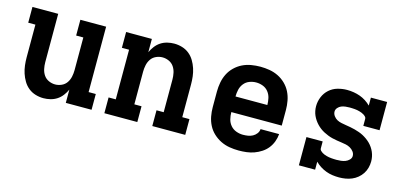

<svg xmlns="http://www.w3.org/2000/svg" viewBox="-53 -854 2506 1188"><g transform="rotate(15 1200.0 -260.0)"><path d="M252 8Q226 8 201 0.5Q176 -7 156 -23Q136 -39 122.5 -61.5Q109 -84 101 -108.5Q93 -133 90 -158.5Q87 -184 87 -210V-419H41V-520H206V-210Q206 -189 210.5 -167.5Q215 -146 227 -128.5Q239 -111 259 -102Q279 -93 300 -93Q321 -93 341 -102Q361 -111 373 -128.5Q385 -146 389.5 -167.5Q394 -189 394 -210V-419H348V-520H513V-101H559V0H394V-85Q385 -65 371 -46.5Q357 -28 338 -15.5Q319 -3 296.5 2.5Q274 8 252 8Z M641 0V-101H687V-419H641V-520H806V-435Q815 -455 829 -473.5Q843 -492 862 -504.5Q881 -517 903.5 -522.5Q926 -528 948 -528Q974 -528 999 -520.5Q1024 -513 1044 -497Q1064 -481 1077.5 -458.5Q1091 -436 1099 -411.5Q1107 -387 1110 -361.5Q1113 -336 1113 -310V-101H1159V0H948V-101H994V-310Q994 -331 989.5 -352.5Q985 -374 973 -391.5Q961 -409 941 -418Q921 -427 900 -427Q879 -427 859 -418Q839 -409 827 -391.5Q815 -374 810.5 -352.5Q806 -331 806 -310V-101H852V0Z M1503 8Q1473 8 1443.5 3Q1414 -2 1387.5 -15Q1361 -28 1339 -48.5Q1317 -69 1303.5 -95.5Q1290 -122 1284.5 -151Q1279 -180 1279 -210V-310Q1279 -339 1284.5 -368.5Q1290 -398 1303 -424Q1316 -450 1337.5 -471Q1359 -492 1385.5 -505Q1412 -518 1441.5 -523Q1471 -528 1500 -528Q1529 -528 1558.5 -523Q1588 -518 1614.5 -505Q1641 -492 1662.5 -471Q1684 -450 1697 -424Q1710 -398 1715.5 -368.5Q1721 -339 1721 -310V-210H1398Q1398 -187 1403.5 -165Q1409 -143 1423.5 -126Q1438 -109 1459.5 -101Q1481 -93 1503 -93Q1519 -93 1535 -95.5Q1551 -98 1565 -105.5Q1579 -113 1589 -126Q1599 -139 1600 -155H1719Q1717 -130 1708 -106Q1699 -82 1683.5 -62.5Q1668 -43 1646.5 -29Q1625 -15 1601.5 -6.5Q1578 2 1553 5Q1528 8 1503 8ZM1602 -310Q1602 -332 1597 -354Q1592 -376 1578 -393.5Q1564 -411 1543 -419Q1522 -427 1500 -427Q1478 -427 1457 -419Q1436 -411 1422 -393.5Q1408 -376 1403 -354Q1398 -332 1398 -310Z M2146 8Q2124 8 2103 5Q2082 2 2062 -5.5Q2042 -13 2024 -24.5Q2006 -36 1991 -51V0H1887V-181H1991V-136Q1991 -128 1997 -122Q2003 -116 2009.5 -112Q2016 -108 2023.5 -105Q2031 -102 2038.5 -100Q2046 -98 2054 -96.5Q2062 -95 2070 -94.5Q2078 -94 2086 -93.5Q2094 -93 2102 -93Q2116 -93 2130.5 -94.5Q2145 -96 2158.5 -101Q2172 -106 2183 -117Q2194 -128 2194 -142Q2194 -157 2184.5 -169.5Q2175 -182 2161.5 -189.5Q2148 -197 2133.5 -200Q2119 -203 2104 -205Q2089 -207 2074 -209.5Q2059 -212 2044.5 -215.5Q2030 -219 2016 -224.5Q2002 -230 1988.5 -237Q1975 -244 1963 -253Q1951 -262 1940.5 -273Q1930 -284 1921.5 -296.5Q1913 -309 1907 -322.5Q1901 -336 1898 -351Q1895 -366 1895 -381Q1895 -412 1907 -441Q1919 -470 1942 -490.5Q1965 -511 1995 -519.5Q2025 -528 2055 -528Q2077 -528 2098 -524.5Q2119 -521 2138.5 -514Q2158 -507 2176 -495.5Q2194 -484 2209 -469V-520H2313V-339H2209V-384Q2209 -392 2203 -398Q2197 -404 2190.5 -408Q2184 -412 2176.5 -415Q2169 -418 2161.5 -420Q2154 -422 2146.5 -423.5Q2139 -425 2131 -425.5Q2123 -426 2115 -426.5Q2107 -427 2099 -427Q2086 -427 2072 -425.5Q2058 -424 2045.5 -419Q2033 -414 2023.5 -403Q2014 -392 2014 -379Q2014 -364 2023.5 -351Q2033 -338 2046 -331Q2059 -324 2074 -321Q2089 -318 2104 -315.5Q2119 -313 2133.5 -310.5Q2148 -308 2162.5 -304Q2177 -300 2191.5 -295Q2206 -290 2219 -283Q2232 -276 2244.5 -267Q2257 -258 2267.5 -247.5Q2278 -237 2286.5 -224.5Q2295 -212 2301 -198Q2307 -184 2310 -169Q2313 -154 2313 -139Q2313 -118 2307.5 -97.5Q2302 -77 2290.5 -59.5Q2279 -42 2262.5 -28.5Q2246 -15 2227 -7Q2208 1 2187 4.5Q2166 8 2146 8Z"/></g></svg>

Font: Iosevka Plex Etoile
Style: Bold
Weight: 700
Designer: Belleve Invis
Foundry: Belleve Invis
Version: Version 25.1.1; ttfautohint (v1.8.4)